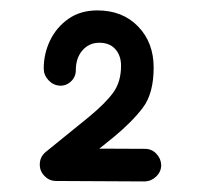

<svg xmlns="http://www.w3.org/2000/svg" viewBox="-20 -773 395 371"><path d="M95.2 -607.4Q82.5 -608.4 73.5 -618.2Q64.5 -627.9 64.5 -640.6Q64.5 -669.4 76.9 -695.1Q89.4 -720.7 112.5 -736.8Q135.7 -752.9 168 -752.9Q216.8 -752.9 246.8 -721.9Q276.9 -690.9 276.9 -642.6Q276.9 -592.3 255.9 -564.7Q234.9 -537.1 198.7 -507.3L171.9 -485.8L260.3 -485.4Q272.9 -485.4 282 -476.1Q291 -466.8 291.5 -454.1Q291.5 -441.4 282 -432.1Q272.5 -422.9 259.8 -422.4L88.9 -423.3Q75.2 -423.3 66.4 -432.6Q56.6 -441.9 56.9 -455.8Q57.1 -469.7 67.9 -479L150.4 -545.9Q183.6 -573.2 198.7 -594Q213.9 -614.7 213.9 -646Q213.9 -665.5 202.9 -678Q191.9 -690.4 171.9 -690.4Q152.3 -690.4 139.4 -675.8Q126.5 -661.1 126.5 -637.2Q126.5 -624.5 117.2 -615.7Q107.9 -606.9 95.2 -607.4Z"/></svg>

Font: Mikhak-DS2-FD Bold
Style: Regular
Weight: 700
Designer: Amin Abedi
Version: Version 3.4